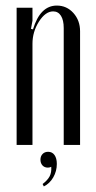

<svg xmlns="http://www.w3.org/2000/svg" viewBox="-20 -523 345 693"><path d="M99.1 -417Q125 -502.9 185.1 -502.9Q220.7 -502.9 244.9 -476.1Q269 -449.2 269 -410.2V0H210V-421.9Q210 -450.2 200 -466.1Q189.9 -481.9 171.9 -481.9Q144 -481.9 120.6 -445.1Q97.2 -408.2 97.2 -365.2V0H40V-495.1H97.2V-448.2L91.8 -418.9ZM165 79.1Q159.2 82 152.8 82Q140.6 82 133.3 74Q126 65.9 126 53.2Q126 41 133.5 33Q141.1 24.9 153.8 24.9Q168.5 24.9 176.8 36.6Q185.1 48.3 185.1 68.8Q185.1 94.7 172.4 116.9Q159.7 139.2 138.2 149.9L133.8 141.1Q151.9 127.4 159.2 113.3Q166.5 99.1 165 79.1Z"/></svg>

Font: Moniqa Narrow Heading
Style: Regular
Weight: 400
Width: 4
Designer: Rajesh Rajput
Foundry: Rajesh Rajput
Version: Version 1.000